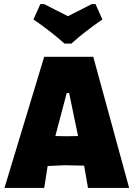

<svg xmlns="http://www.w3.org/2000/svg" viewBox="-20 -927 667 947"><path d="M198 0 215 -108 297 -112 395 -110 414 0H617L440 -647H198L2 0ZM298 -712H332C374 -750 425 -790 485 -831L451 -907H433L315 -847L197 -907H179L145 -831C205 -790 256 -750 298 -712ZM253 -256 309 -468H321L365 -256L309 -255Z"/></svg>

Font: Luna Sans Black
Style: Regular
Weight: 900
Designer: Juan Pablo del Peral
Foundry: Huerta Tipografica
Version: Version 2.001; ttfautohint (v1.5)